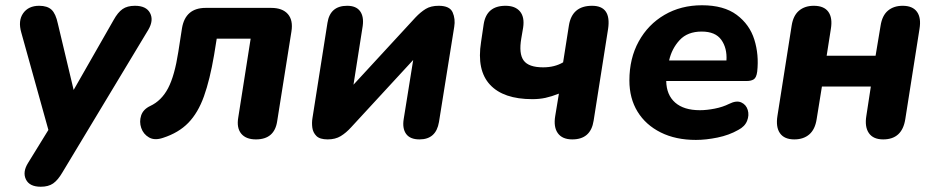

<svg xmlns="http://www.w3.org/2000/svg" viewBox="-20 -521 3556 730"><path d="M135 189Q92 189 78.5 161Q65 133 87 98L164 -27L61 -397Q48 -442 68 -470.5Q88 -499 129 -499Q160 -499 176 -484Q192 -469 200 -431L260 -179L412 -445Q428 -474 446 -486.5Q464 -499 493 -499Q536 -499 550.5 -471.5Q565 -444 544 -408L217 135Q200 164 182 176.5Q164 189 135 189Z M953 9Q915 9 897 -13Q879 -35 886 -75L933 -374H804L794 -312Q778 -218 755.5 -155Q733 -92 696 -54Q659 -16 600 3Q568 14 546.5 1.5Q525 -11 517 -34.5Q509 -58 516.5 -81.5Q524 -105 551 -118Q594 -138 619 -185.5Q644 -233 658 -324L672 -414Q685 -491 762 -491H1011Q1054 -491 1074.5 -467.5Q1095 -444 1088 -401L1034 -61Q1024 9 953 9Z M1226 9Q1196 9 1183 -4Q1170 -17 1167.5 -35.5Q1165 -54 1168 -72L1225 -434Q1235 -499 1300 -499Q1334 -499 1349 -478.5Q1364 -458 1359 -422L1324 -199L1560 -455Q1579 -475 1598.5 -487Q1618 -499 1648 -499Q1690 -499 1701 -474Q1712 -449 1707 -419L1649 -57Q1638 9 1575 9Q1539 9 1524 -12Q1509 -33 1515 -69L1551 -293L1315 -37Q1296 -16 1275.5 -3.5Q1255 9 1226 9Z M2156 9Q2118 9 2101 -14.5Q2084 -38 2091 -80L2105 -165Q2077 -154 2054 -149Q2031 -144 2004 -144Q1894 -144 1843 -199Q1792 -254 1809 -361L1819 -429Q1830 -499 1902 -499Q1939 -499 1957 -477.5Q1975 -456 1969 -416L1962 -375Q1952 -317 1971 -291Q1990 -265 2045 -265Q2089 -265 2121 -284L2143 -424Q2155 -499 2231 -499Q2305 -499 2292 -411L2237 -62Q2226 9 2156 9Z M2626 11Q2549 11 2492 -17.5Q2435 -46 2404 -96.5Q2373 -147 2373 -215Q2373 -299 2408.5 -363.5Q2444 -428 2506.5 -464.5Q2569 -501 2649 -501Q2732 -501 2781 -464.5Q2830 -428 2848 -370.5Q2866 -313 2859 -249Q2856 -226 2846 -219.5Q2836 -213 2819 -213H2513Q2514 -160 2547 -131Q2580 -102 2641 -102Q2667 -102 2697.5 -108Q2728 -114 2752 -126Q2780 -140 2798.5 -131.5Q2817 -123 2823 -103Q2829 -83 2820.5 -61.5Q2812 -40 2787 -27Q2752 -7 2708 2Q2664 11 2626 11ZM2648 -401Q2594 -401 2564 -368.5Q2534 -336 2524 -291H2742Q2745 -338 2722.5 -369.5Q2700 -401 2648 -401Z M3000 9Q2962 9 2945.5 -14.5Q2929 -38 2936 -81L2990 -424Q2996 -462 3018 -480.5Q3040 -499 3074 -499Q3113 -499 3129.5 -476Q3146 -453 3139 -411L3123 -309H3309L3328 -423Q3334 -462 3356 -480.5Q3378 -499 3412 -499Q3450 -499 3466.5 -476Q3483 -453 3476 -411L3422 -68Q3410 9 3338 9Q3300 9 3283.5 -15Q3267 -39 3274 -81L3291 -192H3105L3085 -68Q3079 -29 3057 -10Q3035 9 3000 9Z"/></svg>

Font: Nunito ExtraBold
Style: Italic
Weight: 800
Italic angle: -9°
Designer: Vernon Adams
Foundry: Vernon Adams
Version: Version 3.601; ttfautohint (v1.8.2.53-6de2)